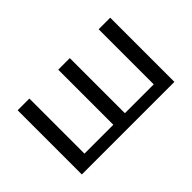

<svg xmlns="http://www.w3.org/2000/svg" viewBox="-66 -648 880 880"><g transform="rotate(-45 374.5 -208.0)"><path d="M112 0V-59H376V0ZM74 0V-416H150V0ZM599 0V-416H674V0ZM373 0V-59H637V0ZM337 0V-416H412V0Z"/></g></svg>

Font: Ysabeau Office Medium
Style: Regular
Weight: 500
Designer: Christian Thalmann (Catharsis Fonts)
Version: Version 2.001;gftools[0.9.30]; featfreeze: tnum,lnum,ss02